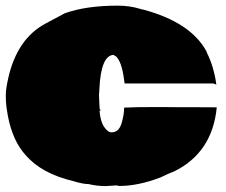

<svg xmlns="http://www.w3.org/2000/svg" viewBox="-20 -625 782 663"><path d="M383.8 15.1 344.7 17.6Q314.9 17.6 286.1 10.7Q266.6 10.7 233.4 0.5Q122.1 -25.9 67.4 -90.8L58.6 -101.1Q16.1 -155.8 3.4 -248L2 -258.3Q0 -273.9 0 -295.7Q0 -317.4 8.3 -354.5Q39.1 -491.7 137.7 -543.9L203.6 -579.1Q276.9 -605.5 386.2 -605.5Q427.7 -605.5 462.9 -594.7L472.7 -591.8Q472.2 -591.8 472.2 -592.3H473.1Q638.7 -548.3 693.4 -446.8L694.3 -443.4Q718.8 -394 727.1 -333L715.8 -336.9H410.2L407.7 -355Q399.9 -411.1 381.3 -429.7L371.6 -435.5Q328.6 -432.6 323.2 -318.4Q322.8 -302.7 321.8 -299.8L322.3 -284.2L323.7 -255.9Q323.7 -252.4 324.2 -248.5L329.1 -243.7H323.7Q326.2 -207 339.1 -187.5Q352.1 -168 365.2 -168Q390.1 -168 399.4 -198.2Q408.7 -228.5 408.7 -253.4Q446.3 -255.4 522 -255.4H540.5L587.4 -254.9H634.3L728.5 -254.4Q713.4 -97.7 580.6 -32.7Q570.8 -29.3 553.7 -21.5L535.2 -12.7Q457.5 17.1 393.1 17.1Q386.2 17.1 383.8 15.1Z"/></svg>

Font: Bowlby One
Style: Regular
Weight: 400
Designer: vernon adams
Foundry: vernon adams
Version: Version 1.001